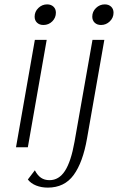

<svg xmlns="http://www.w3.org/2000/svg" viewBox="-20 -672 549 876"><path d="M138 -596Q138 -619 155 -635.5Q172 -652 195 -652Q213 -652 224 -641.5Q235 -631 235 -614Q235 -591 218.5 -574.5Q202 -558 178 -558Q160 -558 149 -568.5Q138 -579 138 -596ZM139 -490H193L107 0H53ZM401 -596Q401 -619 418 -635.5Q435 -652 458 -652Q476 -652 487 -641.5Q498 -631 498 -614Q498 -591 481 -574.5Q464 -558 441 -558Q423 -558 412 -568.5Q401 -579 401 -596ZM107 147 139 105Q151 128 167 139Q183 150 206 150Q249 150 276.5 107.5Q304 65 320 -25L402 -490H456L377 -40Q358 69 316 126.5Q274 184 198 184Q169 184 145 174.5Q121 165 107 147Z"/></svg>

Font: Fahkwang ExtraLight
Style: Italic
Weight: 275
Italic angle: -10°
Designer: Suppakit Chalermlarp | Katatrad Co.,Ltd.
Foundry: Cadson Demak Co.,Ltd.
Version: Version 1.000; ttfautohint (v1.6)